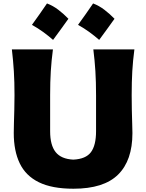

<svg xmlns="http://www.w3.org/2000/svg" viewBox="-20 -1102 865 1137"><path d="M415 15.6Q288.1 15.6 210.2 -22.7Q132.3 -61 96.9 -134.8Q61.5 -208.5 61.5 -314Q61.5 -335.4 62.5 -371.6Q63.5 -407.7 64.7 -451.4Q65.9 -495.1 65.9 -538.6Q65.9 -617.7 62 -680.4Q58.1 -743.2 50.3 -809.6H293.5Q284.7 -743.2 280.8 -680.4Q276.9 -617.7 276.9 -538.6V-324.7Q276.9 -242.2 309.6 -201.2Q342.3 -160.2 414.1 -156.7Q488.3 -160.2 518.6 -200.9Q548.8 -241.7 548.8 -324.7V-538.6Q548.8 -617.7 544.9 -680.4Q541 -743.2 532.7 -809.6H775.9Q767.1 -743.2 763.4 -680.4Q759.8 -617.7 759.8 -538.6Q759.8 -495.1 760.7 -450.7Q761.7 -406.2 762.9 -369.9Q764.2 -333.5 764.2 -313.5Q764.2 -151.9 679.4 -68.1Q594.7 15.6 415 15.6ZM531.3 -1081.6Q566.7 -1068.2 598.4 -1044Q630.1 -1019.8 658.1 -990.8Q636 -960.2 613.5 -928.8Q590.9 -897.4 567.3 -865.7Q539.9 -889.8 508.7 -912.4Q477.6 -935 442.1 -954.8Q465.8 -987.1 487.8 -1018.7Q509.8 -1050.4 531.3 -1081.6ZM258.3 -1081.6Q293.8 -1068.2 325.5 -1044Q357.2 -1019.8 385.1 -990.8Q363.1 -960.2 340.5 -928.8Q318 -897.4 294.3 -865.7Q266.9 -889.8 235.8 -912.4Q204.6 -935 169.2 -954.8Q192.8 -987.1 214.8 -1018.7Q236.9 -1050.4 258.3 -1081.6Z"/></svg>

Font: Pinar ExtraBold
Style: Regular
Weight: 800
Designer: Amin Abedi
Version: Version 3.000